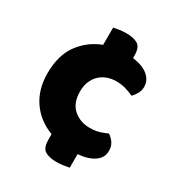

<svg xmlns="http://www.w3.org/2000/svg" viewBox="-163 -687 819 886"><g transform="rotate(30 246.0 -244.0)"><path d="M324 -367Q299 -367 276.5 -359Q254 -351 237.5 -335.5Q221 -320 211 -297Q201 -274 201 -243Q201 -181 236.5 -150Q272 -119 323 -119Q353 -119 375 -126Q397 -133 414 -141Q434 -127 444 -110.5Q454 -94 454 -71Q454 -35 423 -13Q392 9 336 14V86Q327 88 308 91Q289 94 269 94Q230 94 208 80.5Q186 67 186 23V-6Q112 -34 70.5 -94.5Q29 -155 29 -240Q29 -337 73 -396.5Q117 -456 186 -482V-574Q195 -576 214 -579Q233 -582 253 -582Q292 -582 314 -568.5Q336 -555 336 -511V-498Q390 -491 418.5 -467Q447 -443 447 -408Q447 -389 438 -372.5Q429 -356 417 -344Q400 -352 376 -359.5Q352 -367 324 -367Z"/></g></svg>

Font: Baloo Bhai
Style: Regular
Weight: 400
Designer: Supriya Tembe, Noopur Datye and Ek Type
Foundry: Ek Type
Version: Version 1.100;PS 1.000;hotconv 1.0.88;makeotf.lib2.5.647800;